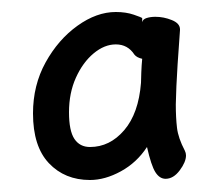

<svg xmlns="http://www.w3.org/2000/svg" viewBox="-20 -768 360 320"><path d="M280 -718Q275 -650 274 -624.5Q273 -599 273 -594Q273 -572 275 -555Q277 -538 288 -517Q290 -513 290 -509Q290 -498 279.5 -484Q269 -470 256 -470Q246 -470 239 -481Q232 -492 225 -523Q208 -497 181.5 -482.5Q155 -468 130 -468Q88 -468 61.5 -496Q35 -524 35 -579Q35 -626 56 -664Q77 -702 109 -725Q141 -748 173 -748Q190 -748 203 -743.5Q216 -739 217 -738V-731Q218 -736 224.5 -738Q231 -740 239 -740Q253 -740 266.5 -734.5Q280 -729 280 -719ZM217 -670Q208 -672 204 -677Q193 -694 173 -694Q154 -694 136 -679Q118 -664 106.5 -638.5Q95 -613 95 -581Q95 -550 104 -536.5Q113 -523 130 -523Q163 -523 187 -551Q211 -579 215 -630Q215 -635 215.5 -647.5Q216 -660 217 -670Z"/></svg>

Font: Moon Stars Kai T HW
Style: Regular
Weight: 400
Designer: GuiWonder
Version: Version 1.101